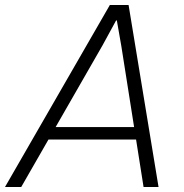

<svg xmlns="http://www.w3.org/2000/svg" viewBox="-46 -749 738 769"><path d="M-26 0 394 -729H469L589 0H529L440 -564L422 -667H419L365 -568L39 0ZM137 -190 164 -240H501L508 -190Z"/></svg>

Font: Mona Sans ExtraLight Light
Style: Italic
Weight: 300
Italic angle: -11.6951°
Version: Version 2.000